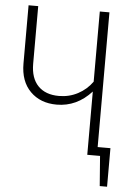

<svg xmlns="http://www.w3.org/2000/svg" viewBox="-57 -727 644 913"><g transform="rotate(5 265.5 -270.5)"><path d="M489 -41V143H454L443 0H382V-302Q312 -225 216 -225Q138 -225 90 -273Q42 -321 42 -406V-684H88V-409Q88 -340 123.5 -303.5Q159 -267 223 -267Q272 -267 313.5 -289Q355 -311 382 -349V-684H428V-41Z"/></g></svg>

Font: Fira Sans Condensed ExtraLight
Style: Regular
Weight: 275
Width: 3
Designer: Carrois Corporate & Edenspiekermann AG
Foundry: Carrois Corporate GbR & Edenspiekermann AG
Version: Version 4.203